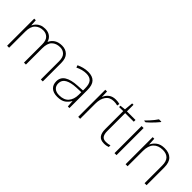

<svg xmlns="http://www.w3.org/2000/svg" viewBox="122 -1706 2656 2656"><g transform="rotate(45 1450.0 -378.0)"><path d="M626 -540Q698 -540 742.5 -496Q787 -452 787 -359V0H749V-357Q749 -434 713.5 -469.5Q678 -505 623 -505Q547 -505 502 -461Q457 -417 457 -319V0H419V-357Q419 -434 383.5 -469.5Q348 -505 293 -505Q221 -505 174.5 -460Q128 -415 128 -315V0H89V-530H120L126 -438H129Q140 -464 161.5 -487Q183 -510 216 -525Q249 -540 296 -540Q352 -540 391.5 -513Q431 -486 446 -434H448Q469 -483 514 -511.5Q559 -540 626 -540Z M1138 -539Q1223 -539 1265.5 -494.5Q1308 -450 1308 -353V0H1277L1270 -98H1268Q1244 -52 1200.5 -21Q1157 10 1078 10Q1000 10 958.5 -28Q917 -66 917 -133Q917 -212 982.5 -252.5Q1048 -293 1169 -299L1269 -305V-345Q1269 -431 1236 -467.5Q1203 -504 1137 -504Q1060 -504 980 -464L968 -498Q1006 -516 1049 -527.5Q1092 -539 1138 -539ZM1173 -268Q1071 -263 1014 -231Q957 -199 957 -133Q957 -81 990 -52.5Q1023 -24 1082 -24Q1176 -24 1222 -77.5Q1268 -131 1269 -219V-272Z M1680 -538Q1702 -538 1721 -535.5Q1740 -533 1757 -528L1750 -492Q1732 -497 1715.5 -499.5Q1699 -502 1678 -502Q1599 -502 1558.5 -446Q1518 -390 1518 -295V0H1480V-530H1514L1517 -429H1520Q1536 -475 1576.5 -506.5Q1617 -538 1680 -538Z M1996 -25Q2019 -25 2038.5 -28Q2058 -31 2074 -37V-4Q2058 2 2038 6Q2018 10 1993 10Q1924 10 1894 -29Q1864 -68 1864 -143V-496H1784V-522L1864 -531L1876 -659H1903V-530H2071V-496H1903V-146Q1903 -87 1923.5 -56Q1944 -25 1996 -25Z M2229 0H2190V-530H2229ZM2340 -758Q2323 -737 2298.5 -709.5Q2274 -682 2246 -654.5Q2218 -627 2193 -606H2164V-613Q2185 -633 2210 -660.5Q2235 -688 2257.5 -716Q2280 -744 2294 -766H2340Z M2634 -540Q2722 -540 2769.5 -493Q2817 -446 2817 -347V0H2778V-345Q2778 -428 2740 -466.5Q2702 -505 2631 -505Q2544 -505 2495 -453.5Q2446 -402 2446 -297V0H2407V-530H2438L2444 -426H2447Q2466 -471 2511.5 -505.5Q2557 -540 2634 -540Z"/></g></svg>

Font: Noto Sans Bengali ExtraLight
Style: Regular
Weight: 200
Designer: Jelle Bosma - Monotype Design Team
Foundry: Monotype Imaging Inc.
Version: Version 2.003; ttfautohint (v1.8.4.7-5d5b)